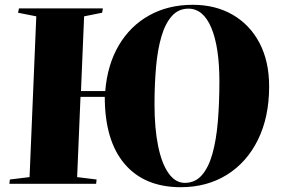

<svg xmlns="http://www.w3.org/2000/svg" viewBox="-20 -765 1176 799"><path d="M315 -362 301 -28 382 -18 380 0H19L21 -18L103 -28L131 -697L55 -712L59 -730H408L405 -712L330 -697L317 -386H418Q427 -496 474.5 -576.5Q522 -657 601 -701Q680 -745 782 -745Q877 -745 948.5 -703.5Q1020 -662 1060 -586Q1100 -510 1100 -405Q1100 -278 1053.5 -183.5Q1007 -89 924 -37.5Q841 14 732 14Q581 14 498.5 -83Q416 -180 416 -362ZM623 -331Q623 -231 638 -157.5Q653 -84 681.5 -44Q710 -4 749 -4Q792 -4 820 -36Q848 -68 864 -125Q880 -182 886.5 -259Q893 -336 893 -426Q893 -569 859.5 -649Q826 -729 764 -729Q723 -729 695.5 -698.5Q668 -668 652 -614Q636 -560 629.5 -487.5Q623 -415 623 -331Z"/></svg>

Font: Literata 72pt ExtraBold
Style: Italic
Weight: 800
Italic angle: -2°
Designer: Latin by Veronika Burian and Jose Scaglione. Greek by Irene Vlachou. Cyrillic by Vera Evstafieva
Foundry: TypeTogether
Version: Version 3.002